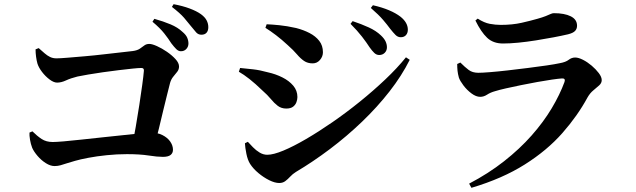

<svg xmlns="http://www.w3.org/2000/svg" viewBox="-20 -839 3040 918"><path d="M845 -594Q833 -594 822.5 -604.5Q812 -615 799 -632Q786 -653 765.5 -679Q745 -705 709 -735L718 -749Q761 -737 795.5 -722.5Q830 -708 852 -687Q869 -673 875 -659Q881 -645 881 -631Q881 -616 871 -605Q861 -594 845 -594ZM612 -140Q620 -181 629 -232.5Q638 -284 646 -336.5Q654 -389 660 -432.5Q666 -476 668 -501Q669 -514 656 -514Q643 -514 614 -511Q585 -508 547.5 -503.5Q510 -499 471.5 -493.5Q433 -488 401 -482.5Q369 -477 350 -473Q318 -465 295.5 -454.5Q273 -444 253 -444Q237 -444 217 -459Q197 -474 181 -495Q165 -516 159 -535Q155 -549 152.5 -567.5Q150 -586 150 -603L165 -609Q181 -595 193.5 -584Q206 -573 219.5 -566.5Q233 -560 250 -560Q266 -560 302.5 -563Q339 -566 385.5 -570Q432 -574 478.5 -579.5Q525 -585 562 -589Q599 -593 615 -595Q637 -598 649 -606.5Q661 -615 670.5 -622Q680 -629 694 -629Q707 -629 730.5 -618.5Q754 -608 778 -591.5Q802 -575 819 -556.5Q836 -538 836 -521Q836 -507 827.5 -496Q819 -485 808.5 -472.5Q798 -460 793 -442Q787 -417 778 -382.5Q769 -348 759.5 -307Q750 -266 739.5 -223.5Q729 -181 718 -140ZM241 -45Q221 -45 199 -59Q177 -73 159.5 -93.5Q142 -114 134 -132Q127 -150 123.5 -171Q120 -192 121 -205L135 -211Q157 -189 179 -174.5Q201 -160 232 -160Q247 -160 283.5 -163Q320 -166 369 -171.5Q418 -177 471 -182.5Q524 -188 571 -193Q618 -198 651.5 -201.5Q685 -205 694 -205Q731 -206 756 -193.5Q781 -181 794 -162Q807 -143 807 -123Q807 -107 795.5 -98Q784 -89 759 -89Q732 -89 690.5 -95.5Q649 -102 587 -102Q539 -102 490.5 -97Q442 -92 402.5 -84.5Q363 -77 339 -70Q317 -64 300.5 -58.5Q284 -53 270 -49Q256 -45 241 -45ZM943 -673Q928 -673 918 -684Q908 -695 893 -714Q879 -732 860 -754Q841 -776 802 -806L810 -819Q853 -811 886.5 -798.5Q920 -786 941 -771Q960 -757 968 -741.5Q976 -726 976 -709Q976 -692 967.5 -682.5Q959 -673 943 -673Z M1793 -576Q1780 -576 1769.5 -586Q1759 -596 1747 -613Q1733 -635 1711 -663.5Q1689 -692 1656 -725L1666 -738Q1708 -724 1743 -708Q1778 -692 1801 -670Q1817 -655 1823.5 -641Q1830 -627 1830 -613Q1830 -597 1819.5 -586.5Q1809 -576 1793 -576ZM1315 36Q1294 36 1267 22.5Q1240 9 1215.5 -11.5Q1191 -32 1176 -55Q1164 -74 1158 -104Q1152 -134 1151 -154L1165 -161Q1175 -150 1189.5 -135Q1204 -120 1221.5 -109.5Q1239 -99 1258 -99Q1287 -99 1335 -119Q1383 -139 1443 -174Q1503 -209 1569 -254.5Q1635 -300 1700 -352.5Q1765 -405 1822 -459Q1879 -513 1921 -565L1939 -553Q1901 -477 1842.5 -402Q1784 -327 1711 -257Q1638 -187 1557 -126Q1476 -65 1395 -17Q1379 -7 1367.5 5.5Q1356 18 1344 27Q1332 36 1315 36ZM1349 -320Q1325 -320 1308 -333Q1291 -346 1275 -365.5Q1259 -385 1235 -406Q1201 -439 1173 -461Q1145 -483 1122 -496L1128 -514Q1159 -511 1190.5 -507.5Q1222 -504 1262 -493Q1298 -485 1330 -469Q1362 -453 1382 -429.5Q1402 -406 1402 -375Q1402 -364 1397.5 -351Q1393 -338 1381.5 -329Q1370 -320 1349 -320ZM1475 -536Q1451 -536 1434 -547.5Q1417 -559 1400 -579Q1383 -599 1356 -623Q1327 -650 1300 -670.5Q1273 -691 1249 -706L1255 -723Q1280 -722 1315.5 -718.5Q1351 -715 1396 -705Q1431 -696 1460 -681Q1489 -666 1506.5 -643.5Q1524 -621 1524 -589Q1524 -569 1510 -552.5Q1496 -536 1475 -536ZM1896 -661Q1882 -661 1871 -672Q1860 -683 1845 -702Q1832 -720 1811.5 -744Q1791 -768 1753 -801L1763 -814Q1807 -804 1840 -790Q1873 -776 1895 -759Q1930 -731 1930 -697Q1930 -681 1921 -671Q1912 -661 1896 -661Z M2223 39Q2315 -9 2390 -68Q2465 -127 2522 -191.5Q2579 -256 2618 -321.5Q2657 -387 2679 -447Q2685 -465 2667 -464Q2651 -463 2619.5 -458.5Q2588 -454 2549.5 -447Q2511 -440 2471.5 -432Q2432 -424 2399 -416.5Q2366 -409 2347 -403Q2325 -397 2309 -386.5Q2293 -376 2276 -376Q2256 -376 2234 -392.5Q2212 -409 2195.5 -431Q2179 -453 2174 -468Q2169 -486 2167.5 -501Q2166 -516 2166 -533L2181 -540Q2203 -518 2221 -504.5Q2239 -491 2267 -491Q2285 -491 2323 -494Q2361 -497 2408.5 -502.5Q2456 -508 2504 -514Q2552 -520 2593 -526Q2634 -532 2657 -537Q2685 -542 2699 -553Q2713 -564 2730 -564Q2746 -564 2767.5 -553Q2789 -542 2809 -525Q2829 -508 2843 -489.5Q2857 -471 2857 -456Q2857 -442 2845 -431Q2833 -420 2817 -407Q2801 -394 2789 -373Q2742 -286 2669 -203Q2596 -120 2489 -52.5Q2382 15 2234 59ZM2385 -631Q2338 -631 2309 -658.5Q2280 -686 2253 -741L2264 -750Q2295 -730 2322 -725Q2349 -720 2374 -720Q2430 -720 2474 -730Q2518 -740 2549 -749Q2574 -756 2589 -762Q2604 -768 2612.5 -772Q2621 -776 2628 -776Q2679 -776 2709 -761Q2739 -746 2739 -716Q2739 -701 2729.5 -691Q2720 -681 2696 -675Q2666 -668 2626.5 -660.5Q2587 -653 2543 -646Q2499 -639 2458.5 -635Q2418 -631 2385 -631Z"/></svg>

Font: Noto Serif JP ExtraLight
Style: Bold
Weight: 700
Version: Version 2.003-H1;hotconv 1.1.1;makeotfexe 2.6.0